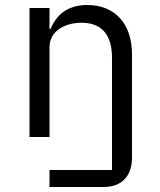

<svg xmlns="http://www.w3.org/2000/svg" viewBox="-20 -548 640 768"><path d="M178 200H394C472 200 508 151 508 82V-331C508 -456 437 -528 329 -528C244 -528 204 -483 182 -432H178V-516H98V0H178V-358C178 -426 242 -457 306 -457C385 -457 428 -411 428 -317V132H178Z"/></svg>

Font: IBM Plex Mono
Style: Regular
Weight: 400
Monospace: yes
Designer: Mike Abbink, Paul van der Laan, Pieter van Rosmalen
Foundry: Bold Monday
Version: Version 2.004